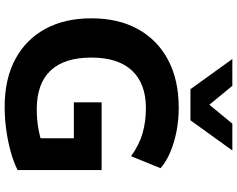

<svg xmlns="http://www.w3.org/2000/svg" viewBox="-114 -866 991 802"><g transform="rotate(90 381.0 -464.5)"><path d="M426 11Q309 11 226.5 -33.5Q144 -78 100 -159Q56 -240 56 -351Q56 -464 101 -545.5Q146 -627 229.5 -671.5Q313 -716 429 -716Q480 -716 527 -707Q574 -698 614.5 -681Q655 -664 682 -640L632 -517Q585 -551 536 -565Q487 -579 431 -579Q329 -579 274.5 -521Q220 -463 220 -351Q220 -238 274.5 -180.5Q329 -123 436 -123Q477 -123 515 -129.5Q553 -136 589 -149L557 -85V-278H407V-394H690V-43Q656 -26 612.5 -14Q569 -2 521 4.5Q473 11 426 11ZM352 -765 226 -940H338L417 -844L496 -940H608L482 -765Z"/></g></svg>

Font: Nunito Sans 10pt ExtraBold
Style: Regular
Weight: 800
Designer: Vernon Adams
Foundry: Vernon Adams
Version: Version 3.101;gftools[0.9.27]